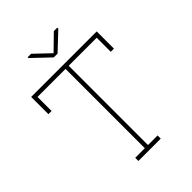

<svg xmlns="http://www.w3.org/2000/svg" viewBox="-252 -1009 1127 1127"><g transform="rotate(-45 312.0 -445.0)"><path d="M218.3 0V-26.4H297.9V-684.6H65.4V-567.9H39.1V-710.9H583V-567.9H556.6V-684.6H324.2V-26.4H403.8V0ZM435.1 -890.1V-881.8L328.6 -781.2H296.9L189 -883.8V-890.1H218.3L313.5 -799.3L406.2 -890.1Z"/></g></svg>

Font: Roboto Slab Thin
Style: Regular
Weight: 100
Designer: Google
Version: Version 2.000; ttfautohint (v1.8.1.43-b0c9)